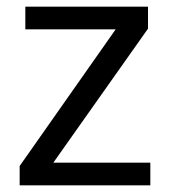

<svg xmlns="http://www.w3.org/2000/svg" viewBox="-20 -556 510 576"><path d="M431 0H39V-58L327 -468H56V-536H424V-470L140 -68H431Z"/></svg>

Font: Noto Sans Buhid
Style: Regular
Weight: 400
Designer: Monotype Design Team
Foundry: Monotype Imaging Inc.
Version: Version 2.001